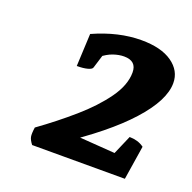

<svg xmlns="http://www.w3.org/2000/svg" viewBox="-81 -824 556 555"><g transform="rotate(20 197.0 -546.5)"><path d="M71.5 -350Q62.2 -362.1 60.4 -371.1Q58.6 -380.1 61.5 -400.2Q115.9 -439.4 164 -481.2Q212.1 -523 242.3 -565.1Q272.6 -607.3 272.6 -646.3Q272.6 -681.6 234.1 -681.6Q218.5 -681.6 201 -675.6Q183.6 -669.6 165.4 -654.9L177.8 -673.5L161.7 -621.3Q160.2 -615.8 147.5 -612.3Q134.8 -608.8 114.6 -608.8L119.3 -709Q195.1 -743 265.3 -743Q326.1 -743 359.9 -719.3Q393.8 -695.5 393.8 -657.5Q393.8 -604.3 330.1 -533.8Q266.5 -463.3 143 -382.4L128.8 -422.4L330.1 -407.9L298 -397.6L328.5 -468.2Q340.3 -468.2 351.7 -465Q363.2 -461.8 373.2 -454.4L356.8 -350Z"/></g></svg>

Font: Petrona
Style: Italic
Weight: 400
Italic angle: -9°
Designer: Ringo R. Seeber
Foundry: Ringo R. Seeber
Version: Version 2.001; ttfautohint (v1.8.3)